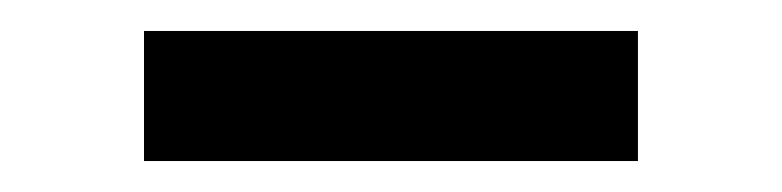

<svg xmlns="http://www.w3.org/2000/svg" viewBox="-20 -314 505 124"><path d="M73 -210H392V-294H73Z"/></svg>

Font: Libre Caslon Text
Style: Regular
Weight: 400
Designer: Pablo Impallari, Rodrigo Fuenzalida
Foundry: Pablo Impallari, Rodrigo Fuenzalida
Version: Version 1.000; ttfautohint (v0.93) -l 8 -r 50 -G 200 -x 14 -